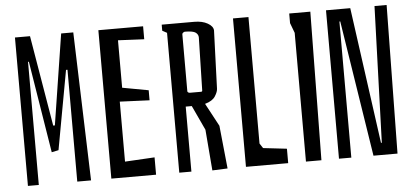

<svg xmlns="http://www.w3.org/2000/svg" viewBox="-49 -811 1950 915"><g transform="rotate(-5 926.0 -353.5)"><path d="M50 0V-710H122L195 -276H203L271 -710H329L352 0H286V-535H279L210 -157L177 -150L106 -589H102V0Z M663 0H449V-710H663V-648L538 -654V-427L663 -404V-356L521 -362V-75L663 -83Z M832 0H774V-669L752 -681V-710H908Q946 -710 971.5 -695.5Q997 -681 998 -661L988 -384Q988 -369 974.5 -347.5Q961 -326 925 -316L984 -206L1005 0L932 3L916 -193L861 -311H832ZM858 -375H911Q917 -375 917 -381L923 -634Q923 -648 910.5 -657.5Q898 -667 858 -667Q846 -663 846 -655V-383Q846 -380 849.5 -377.5Q853 -375 858 -375Z M1295 0H1093V-710H1167V-105L1182 -82L1295 -69Z M1454 0H1380V-616L1362 -664V-710H1463Z M1818 0H1703L1601 -651H1597V0H1538V-710H1654L1744 -58H1748L1770 -710H1828Z"/></g></svg>

Font: Bahiana
Style: Regular
Weight: 400
Designer: Pablo Cosgaya & Dani Raskovsky
Foundry: Pablo Cosgaya & Dani Raskovsky
Version: Version 1.005